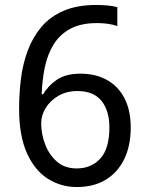

<svg xmlns="http://www.w3.org/2000/svg" viewBox="-20 -744 591 774"><path d="M290 10Q225 10 172 -24Q119 -58 88 -128Q57 -198 57 -305Q57 -367 64.5 -427Q72 -487 92 -540.5Q112 -594 147 -635.5Q182 -677 236.5 -700.5Q291 -724 369 -724Q388 -724 412.5 -722Q437 -720 453 -715V-639Q436 -645 414.5 -648Q393 -651 372 -651Q306 -651 263.5 -628Q221 -605 196.5 -565.5Q172 -526 161 -474Q150 -422 148 -364H154Q174 -399 210 -423Q246 -447 304 -447Q366 -447 411.5 -421.5Q457 -396 482 -347.5Q507 -299 507 -230Q507 -156 480.5 -102Q454 -48 405.5 -19Q357 10 290 10ZM289 -65Q348 -65 384.5 -105Q421 -145 421 -230Q421 -298 389 -337.5Q357 -377 292 -377Q248 -377 215 -357.5Q182 -338 164 -308.5Q146 -279 146 -247Q146 -204 162 -162Q178 -120 209.5 -92.5Q241 -65 289 -65Z"/></svg>

Font: Noto Sans Gurmukhi
Style: Regular
Weight: 400
Designer: Jelle Bosma - Monotype Design Team
Foundry: Monotype Imaging Inc.
Version: Version 2.003